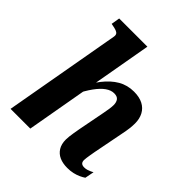

<svg xmlns="http://www.w3.org/2000/svg" viewBox="-206 -872 1011 1011"><g transform="rotate(45 300.0 -366.0)"><path d="M29 0H176L307 -741H97L89 -693L99 -691Q116 -688 127 -684Q138 -680 142.5 -673Q147 -666 145 -654ZM503 -152 536 -321Q542 -350 544.5 -370.5Q547 -391 547 -409Q547 -444 533 -470Q519 -496 492 -510Q465 -524 425 -524Q376 -524 336.5 -501Q297 -478 263.5 -435Q230 -392 199 -331L215 -296Q239 -345 263 -378Q287 -411 310.5 -427.5Q334 -444 357 -444Q380 -444 389.5 -431.5Q399 -419 399 -398Q399 -385 396.5 -368.5Q394 -352 390 -331L361 -181Q357 -160 354.5 -143.5Q352 -127 350.5 -115Q349 -103 349 -92Q349 -58 363 -35.5Q377 -13 401.5 -2Q426 9 460 9Q483 9 502.5 4.5Q522 0 538 -7.5Q554 -15 564 -22L574 -73Q569 -70 560.5 -66Q552 -62 542 -59Q532 -56 521 -56Q507 -56 500 -62.5Q493 -69 493 -83Q493 -90 494.5 -100Q496 -110 498 -123Q500 -136 503 -152Z"/></g></svg>

Font: Roboto Serif 72pt SemiCondensed SemiBold
Style: Italic
Weight: 600
Width: 4
Italic angle: -10°
Designer: Greg Gazdowicz
Foundry: Commercial Type
Version: Version 1.008